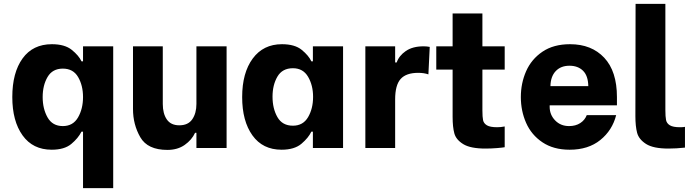

<svg xmlns="http://www.w3.org/2000/svg" viewBox="-20 -770 3618 999"><path d="M44 -265Q44 -392 97.5 -466Q151 -540 250 -540Q317 -540 353.5 -510.5Q390 -481 404 -451H412V-529H569V209H412V-85H404Q387 -51 351 -21Q315 9 249 9Q151 9 97.5 -65.5Q44 -140 44 -265ZM412 -265Q412 -325 386.5 -369Q361 -413 307 -413Q253 -413 227.5 -369.5Q202 -326 202 -265Q202 -204 227.5 -159Q253 -114 307 -114Q360 -114 386 -159Q412 -204 412 -265Z M1159 0H1002V-79H995Q978 -42 941 -16Q904 10 851 10Q748 10 710 -56Q672 -122 672 -203V-529H827V-229Q827 -179 848 -148.5Q869 -118 913 -118Q959 -118 980.5 -149.5Q1002 -181 1002 -229V-529H1159Z M1240 -265Q1240 -391 1295 -465.5Q1350 -540 1447 -540Q1514 -540 1550 -510.5Q1586 -481 1600 -451H1608V-529H1765V0H1608V-85H1600Q1585 -53 1548.5 -22Q1512 9 1445 9Q1347 9 1293.5 -65.5Q1240 -140 1240 -265ZM1609 -266Q1609 -326 1583 -370.5Q1557 -415 1504 -415Q1449 -415 1423.5 -371.5Q1398 -328 1398 -267Q1398 -205 1423.5 -160.5Q1449 -116 1504 -116Q1557 -116 1583 -160.5Q1609 -205 1609 -266Z M1881 -529H2036V-445H2044Q2056 -480 2091.5 -504.5Q2127 -529 2184 -529Q2201 -529 2216 -526L2209 -383Q2186 -391 2156 -391Q2093 -391 2064.5 -359Q2036 -327 2036 -253V0H1881Z M2490 -408V-196Q2490 -161 2493.5 -144.5Q2497 -128 2513.5 -118Q2530 -108 2567 -108Q2586 -108 2606 -112V-4Q2596 -2 2566 0.5Q2536 3 2506 3Q2428 3 2390.5 -20Q2353 -43 2344 -76Q2335 -109 2335 -162V-408H2250V-529H2335V-700H2490V-529H2606V-408Z M2690 -265Q2690 -337 2717.5 -399.5Q2745 -462 2802.5 -501Q2860 -540 2946 -540Q3058 -540 3124 -469.5Q3190 -399 3190 -265V-222H2840V-214Q2840 -173 2868.5 -143.5Q2897 -114 2941 -114Q2975 -114 2999 -129.5Q3023 -145 3033 -171H3186Q3166 -92 3103.5 -41.5Q3041 9 2944 9Q2860 9 2802.5 -29.5Q2745 -68 2717.5 -130.5Q2690 -193 2690 -265ZM3041 -322Q3040 -376 3013.5 -402Q2987 -428 2943 -428Q2898 -428 2871.5 -400Q2845 -372 2844 -322Z M3286 -166 3287 -750H3442V-198Q3442 -163 3445.5 -145.5Q3449 -128 3465.5 -118Q3482 -108 3518 -108Q3537 -108 3544 -110V-2Q3499 3 3458 3Q3379 3 3341.5 -21Q3304 -45 3295 -79Q3286 -113 3286 -166Z"/></svg>

Font: Be Vietnam ExtraBold
Style: Regular
Weight: 800
Designer: Gabriel Lam
Foundry: TypeRant
Version: Version 4.000